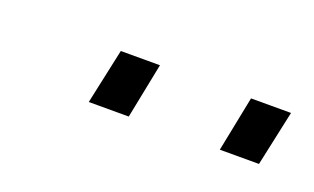

<svg xmlns="http://www.w3.org/2000/svg" viewBox="-28 -758 347 212"><g transform="rotate(20 145.5 -652.5)"><path d="M231 -620 244 -685H291L277 -620ZM77 -620 91 -685H137L124 -620Z"/></g></svg>

Font: Saira ExtraCondensed ExtraLight
Style: Italic
Weight: 250
Width: 2
Italic angle: -12°
Designer: Hector Gatti with collaboration of the Omnibus-Type team
Foundry: Omnibus-Type
Version: Version 1.101